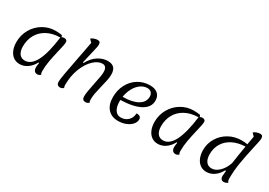

<svg xmlns="http://www.w3.org/2000/svg" viewBox="15 -1653 3589 2557"><g transform="rotate(30 1809.5 -375.0)"><path d="M630 -386Q605 -280 591 -202Q577 -124 577 -40Q577 -12 591 2Q568 25 540 25Q511 25 495 6Q479 -13 479 -50Q479 -76 487 -116L477 -121Q440 -51 384.5 -13Q329 25 266 25Q212 25 171 -4Q130 -33 107.5 -86.5Q85 -140 85 -210Q85 -317 136 -406.5Q187 -496 274.5 -548Q362 -600 465 -600Q512 -600 563 -592Q573 -576 574 -564Q591 -575 609 -575Q632 -575 645 -565.5Q658 -556 658 -538Q658 -514 652 -483.5Q646 -453 630 -386ZM562 -554Q444 -552 360 -506Q276 -460 232.5 -381.5Q189 -303 189 -204Q189 -131 219 -90.5Q249 -50 304 -50Q498 -50 562 -554Z M836 -33Q836 -66 853 -162.5Q870 -259 907 -450Q917 -501 929 -563Q941 -625 954 -697L913 -740Q932 -756 959.5 -765.5Q987 -775 1010 -775Q1034 -775 1044 -763.5Q1054 -752 1054 -724Q1054 -706 1048 -677.5Q1042 -649 1028 -591Q1001 -481 988 -418L998 -413Q1052 -511 1124 -555.5Q1196 -600 1267 -600Q1333 -600 1365 -567Q1397 -534 1397 -464Q1397 -423 1388 -378.5Q1379 -334 1362 -267Q1342 -184 1333 -136.5Q1324 -89 1324 -40Q1324 -11 1335 2Q1311 25 1283 25Q1254 25 1241 10.5Q1228 -4 1228 -33Q1228 -71 1236 -117.5Q1244 -164 1261 -249Q1276 -320 1284 -365Q1292 -410 1292 -442Q1292 -533 1224 -533Q1158 -533 1090 -469Q1022 -405 977.5 -292Q933 -179 933 -40Q933 -9 943 2Q920 25 892 25Q836 25 836 -33Z M1670 -233V-211Q1670 -128 1701.5 -80.5Q1733 -33 1788 -33Q1856 -33 1899.5 -75Q1943 -117 1947 -187Q2018 -187 2018 -133Q2018 -93 1987 -56.5Q1956 -20 1901.5 2.5Q1847 25 1781 25Q1679 25 1622 -39.5Q1565 -104 1565 -218Q1565 -326 1611 -413.5Q1657 -501 1738 -550.5Q1819 -600 1919 -600Q1995 -600 2037.5 -562.5Q2080 -525 2080 -458Q2080 -355 1974 -297Q1868 -239 1670 -233ZM1675 -284Q1823 -285 1905.5 -333Q1988 -381 1988 -467Q1988 -505 1965.5 -528Q1943 -551 1906 -551Q1851 -551 1802.5 -516.5Q1754 -482 1720.5 -421Q1687 -360 1675 -284Z M2755 -386Q2730 -280 2716 -202Q2702 -124 2702 -40Q2702 -12 2716 2Q2693 25 2665 25Q2636 25 2620 6Q2604 -13 2604 -50Q2604 -76 2612 -116L2602 -121Q2565 -51 2509.5 -13Q2454 25 2391 25Q2337 25 2296 -4Q2255 -33 2232.5 -86.5Q2210 -140 2210 -210Q2210 -317 2261 -406.5Q2312 -496 2399.5 -548Q2487 -600 2590 -600Q2637 -600 2688 -592Q2698 -576 2699 -564Q2716 -575 2734 -575Q2757 -575 2770 -565.5Q2783 -556 2783 -538Q2783 -514 2777 -483.5Q2771 -453 2755 -386ZM2687 -554Q2569 -552 2485 -506Q2401 -460 2357.5 -381.5Q2314 -303 2314 -204Q2314 -131 2344 -90.5Q2374 -50 2429 -50Q2623 -50 2687 -554Z M3467 2Q3440 25 3404 25Q3381 25 3367.5 9Q3354 -7 3354 -38Q3354 -53 3361 -116L3349 -121Q3312 -51 3256.5 -13Q3201 25 3138 25Q3084 25 3043 -4Q3002 -33 2979.5 -86.5Q2957 -140 2957 -210Q2957 -309 3008 -393Q3059 -477 3146.5 -526Q3234 -575 3337 -575Q3386 -575 3430 -568L3453 -697L3412 -740Q3431 -756 3458.5 -765.5Q3486 -775 3509 -775Q3533 -775 3543 -763.5Q3553 -752 3553 -724Q3553 -706 3544.5 -665.5Q3536 -625 3525 -577Q3490 -420 3469.5 -298Q3449 -176 3449 -47Q3449 -35 3454 -19.5Q3459 -4 3467 2ZM3424 -529Q3312 -525 3230 -483Q3148 -441 3104.5 -369Q3061 -297 3061 -204Q3061 -131 3091 -90.5Q3121 -50 3176 -50Q3235 -50 3291.5 -103.5Q3348 -157 3379 -247V-245Q3402 -404 3424 -529Z"/></g></svg>

Font: Lemonada Light
Style: Regular
Weight: 300
Designer: Mohamed Gaber (Arabic) Eduardo Tunni (Latin)
Foundry: Kief Type Foundry
Version: Version 3.006